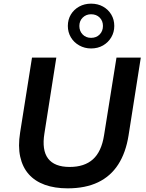

<svg xmlns="http://www.w3.org/2000/svg" viewBox="-20 -1020 800 1050"><path d="M350 10Q279 10 225 -9.5Q171 -29 137 -67.5Q103 -106 90.5 -163Q78 -220 90 -295L155 -705H288L223 -291Q208 -199 243 -153Q278 -107 361 -107Q442 -107 488.5 -149Q535 -191 549 -280L617 -705H750L683 -279Q668 -185 626.5 -120.5Q585 -56 516 -23Q447 10 350 10ZM478 -755Q443 -755 413.5 -771.5Q384 -788 367.5 -816Q351 -844 351 -878Q351 -913 367.5 -940.5Q384 -968 413 -984Q442 -1000 478 -1000Q515 -1000 543.5 -984Q572 -968 588.5 -940.5Q605 -913 605 -878Q605 -844 588.5 -816Q572 -788 543.5 -771.5Q515 -755 478 -755ZM478 -813Q507 -813 525 -831.5Q543 -850 543 -878Q543 -906 525 -924Q507 -942 478 -942Q451 -942 432.5 -924Q414 -906 414 -878Q414 -850 432 -831.5Q450 -813 478 -813Z"/></svg>

Font: Nunito Sans 9pt
Style: Bold Italic
Weight: 700
Italic angle: -9°
Version: Version 3.101;gftools[0.9.27]